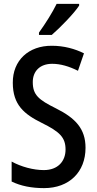

<svg xmlns="http://www.w3.org/2000/svg" viewBox="-20 -960 499 990"><path d="M388 -931V-940H272C250 -895 216 -841 181 -792V-780H247C291 -818 362 -891 388 -931ZM421 -198C421 -296 369 -351 269 -401C178 -446 149 -471 149 -537C149 -592 185 -631 249 -631C292 -631 336 -618 382 -595L413 -685C367 -708 310 -724 248 -724C127 -725 45 -648 46 -533C46 -419 105 -371 196 -326C287 -281 318 -252 318 -189C318 -129 279 -83 206 -83C152 -83 89 -100 40 -127V-24C87 -1 143 10 207 10C337 10 421 -73 421 -198Z"/></svg>

Font: Noto Sans Armenian Condensed Medium
Style: Regular
Weight: 500
Width: 3
Designer: Monotype Design Team
Foundry: Monotype Imaging Inc.
Version: Version 2.008